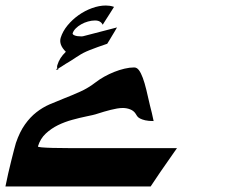

<svg xmlns="http://www.w3.org/2000/svg" viewBox="-166 -470 844 689"><path d="M253.9 -371.6Q250 -364.3 245.1 -356.4Q240.2 -348.6 236.3 -341.8Q232.4 -335 227.8 -327.6Q223.1 -320.3 218.8 -313Q181.2 -300.3 156 -290.3Q130.9 -280.3 116.2 -270Q112.3 -267.6 108.2 -265.1Q104 -262.7 101.1 -260.3L82.5 -248.5Q75.7 -244.6 69.1 -240.5Q62.5 -236.3 55.2 -231.4Q51.8 -229 48.8 -227.5Q45.9 -226.1 43.5 -224.6H43.9L42.5 -220.2H34.2L40 -225.1Q37.6 -229.5 39.6 -235.8Q43.9 -250 51.3 -261.5Q58.6 -272.9 70.3 -284.2Q44.4 -309.6 51.8 -334.5Q59.1 -357.9 76.4 -378.9Q93.8 -399.9 116.2 -415.8Q138.7 -431.6 164.3 -440.9Q189.9 -450.2 213.9 -450.2Q220.7 -450.2 227.8 -449.2Q234.9 -448.2 243.2 -445.3Q236.3 -434.1 228.3 -421.6Q220.2 -409.2 213.4 -398.4L202.6 -381.3Q199.2 -388.2 192.6 -392.3Q186 -396.5 174.8 -396.5Q162.6 -396.5 149.7 -392.8Q136.7 -389.2 125.5 -382.8Q114.3 -376.5 106 -368.2Q97.7 -359.9 94.7 -350.6Q93.8 -346.2 102.1 -342.8Q110.4 -339.4 126 -339.4Q131.8 -339.4 137.2 -341.3ZM469.2 61.5Q463.4 70.3 455.8 80.6Q448.2 90.8 442.9 99.1Q425.8 123 409.4 147.2Q393.1 171.4 374.5 199.2H-146.5Q-142.1 176.8 -136.5 152.3Q-130.9 127.9 -125.5 106.4Q-120.1 85 -115.7 67.9Q-111.3 50.8 -108.9 43Q-95.2 2.9 -76.4 -23.4Q-57.6 -49.8 -35.4 -67.1Q-13.2 -84.5 12 -95.5Q37.1 -106.4 63.5 -116.7Q92.3 -127.9 121.3 -140.9Q150.4 -153.8 178.2 -175.3Q191.4 -185.5 208.5 -195.1Q225.6 -204.6 243.9 -211.9Q262.2 -219.2 280.8 -223.6Q299.3 -228 315.4 -228Q325.2 -228 332.5 -218.3Q339.8 -208.5 346.4 -190.7Q353 -172.9 359.1 -147.7Q365.2 -122.6 372.1 -91.8Q375.5 -80.1 378.9 -64.7Q382.3 -49.3 385.3 -35.6Q366.7 -35.6 355.2 -38.3Q343.8 -41 336.7 -44.7Q329.6 -48.3 326.2 -53.2Q322.8 -58.1 320.3 -62.5Q313.5 -72.8 301 -77.6Q288.6 -82.5 274.4 -82.5Q265.1 -82.5 253.9 -80.6Q242.7 -78.6 231 -75.7Q219.2 -72.8 207.5 -69.3Q195.8 -65.9 185.5 -62.5Q177.2 -59.6 166.3 -57.1Q155.3 -54.7 143.6 -52.2Q120.1 -47.4 93.3 -40Q66.4 -32.7 42 -20.8Q17.6 -8.8 -2 9.5Q-21.5 27.8 -29.8 55.2Q-30.8 57.6 -16.4 58.8Q-2 60.1 22.7 60.8Q47.4 61.5 80.3 61.5Q113.3 61.5 150.4 61.5Z"/></svg>

Font: XB Khoramshahr
Style: Bold Italic
Weight: 700
Italic angle: -12°
Designer: Behnam
Foundry: Irmug
Version: Version 8.005 2009